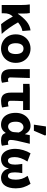

<svg xmlns="http://www.w3.org/2000/svg" viewBox="1386 -2284 911 3723"><g transform="rotate(90 1841.5 -422.5)"><path d="M66 -545H233Q243 -499 243 -410V-314H248Q318 -418 396.5 -482.5Q475 -547 569 -559L581 -402Q537 -393 499 -374Q461 -355 414 -317Q460 -234 521 -146Q582 -58 638 0L449 12Q377 -73 301 -216Q267 -182 252 -141Q237 -100 237 -33V0H77V-376Q77 -481 66 -545Z M646 -273Q646 -360 684 -425Q722 -490 785 -524.5Q848 -559 922 -559Q996 -559 1059.5 -524.5Q1123 -490 1161 -425Q1199 -360 1199 -273Q1199 -185 1160.5 -120Q1122 -55 1058.5 -21Q995 13 922 13Q849 13 785.5 -21Q722 -55 684 -120Q646 -185 646 -273ZM1028 -273Q1028 -344 1001.5 -383.5Q975 -423 922 -423Q871 -423 844.5 -383Q818 -343 818 -273Q818 -202 844.5 -161.5Q871 -121 922 -121Q975 -121 1001.5 -161.5Q1028 -202 1028 -273Z M1321 -176V-545H1493L1492 -521Q1481 -259 1481 -170Q1481 -144 1492.5 -133Q1504 -122 1528 -122Q1543 -122 1564 -130L1585 -5Q1562 3 1539.5 7.5Q1517 12 1484 12Q1395 12 1358 -36.5Q1321 -85 1321 -176Z M1776 -177V-415H1606V-539L1692 -545H2113V-415H1941Q1934 -288 1934 -171Q1934 -145 1946 -133.5Q1958 -122 1980 -122Q2003 -122 2043 -132L2064 -6Q1998 12 1936 12Q1850 12 1813 -37Q1776 -86 1776 -177Z M2168 -271Q2168 -358 2203 -423.5Q2238 -489 2295.5 -524Q2353 -559 2420 -559Q2526 -559 2579 -453H2583L2601 -545H2768L2757 -500Q2727 -381 2710 -300Q2693 -219 2693 -171Q2693 -145 2708 -133Q2723 -121 2748 -121Q2760 -121 2786 -129L2806 -5Q2766 13 2705 13Q2644 13 2609 -7.5Q2574 -28 2560 -76H2556Q2499 13 2397 13Q2329 13 2277 -21Q2225 -55 2196.5 -119.5Q2168 -184 2168 -271ZM2542 -237 2549 -331Q2512 -422 2447 -422Q2402 -422 2371 -384.5Q2340 -347 2340 -273Q2340 -197 2365.5 -160.5Q2391 -124 2437 -124Q2461 -124 2484.5 -139Q2508 -154 2524 -180Q2540 -206 2542 -237ZM2432 -858H2598L2608 -840L2515 -624H2397Z M2866 -267Q2866 -337 2890.5 -418Q2915 -499 2953 -559L3112 -499Q3026 -365 3026 -253Q3026 -191 3043 -156Q3060 -121 3095 -121Q3132 -121 3152 -155.5Q3172 -190 3172 -257Q3172 -283 3169.5 -309Q3167 -335 3163 -364L3158 -399H3337Q3330 -356 3326 -323Q3322 -290 3322 -257Q3322 -184 3340 -152.5Q3358 -121 3394 -121Q3426 -121 3445 -161Q3464 -201 3464 -273Q3464 -336 3447.5 -388.5Q3431 -441 3390 -503L3545 -559Q3588 -493 3610 -423.5Q3632 -354 3632 -274Q3632 -142 3580 -64.5Q3528 13 3428 13Q3365 13 3315 -25Q3265 -63 3249 -136H3245Q3230 -62 3182 -24.5Q3134 13 3063 13Q3003 13 2958.5 -22Q2914 -57 2890 -120Q2866 -183 2866 -267Z"/></g></svg>

Font: Nebula Sans Bold
Style: Regular
Weight: 700
Designer: Paul D. Hunt for Adobe (as Source Sans)
Foundry: Nebula Entertainment & Broadcasting LLC
Version: Version 1.010